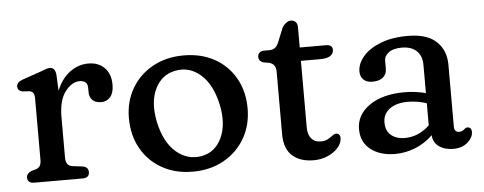

<svg xmlns="http://www.w3.org/2000/svg" viewBox="-44 -693 2040 810"><g transform="rotate(-5 976.0 -287.5)"><path d="M205 -444 208 -377.5Q228.5 -428 264.5 -454.5Q300.5 -481 342.5 -481Q385.5 -481 411.2 -454.8Q437 -428.5 437 -383Q437 -349 422.2 -331.5Q407.5 -314 383.5 -314Q359 -314 346.2 -326.8Q333.5 -339.5 333.5 -361.5V-378Q333.5 -395.5 324.2 -402.8Q315 -410 300 -410Q266.5 -410 238.5 -373.2Q210.5 -336.5 210.5 -265V-93.5Q210.5 -59 239 -55.5L280 -50.5Q305.5 -47 305.5 -24.5Q305.5 0 276.5 0H72.5Q43.5 0 43.5 -24.5Q43.5 -41 65 -50.5L83.5 -55.5Q94.5 -59 100.5 -67.5Q106.5 -76 106.5 -93.5V-354Q106.5 -370.5 101.2 -377.2Q96 -384 86 -386L55 -388Q35.5 -393.5 35.5 -410Q35.5 -428.5 61 -437.5L136.5 -463.5Q149.5 -468.5 160.5 -472.5Q171.5 -476.5 179 -476.5Q202.5 -476.5 205 -444Z M746.5 -480Q820.5 -480 876.8 -448.8Q933 -417.5 964.5 -361.8Q996 -306 996 -234Q996 -163 963.8 -107.5Q931.5 -52 874.5 -20Q817.5 12 742.5 12Q669 12 612.8 -19.8Q556.5 -51.5 525 -107.5Q493.5 -163.5 493.5 -236.5Q493.5 -306 525.5 -361.2Q557.5 -416.5 614.8 -448.2Q672 -480 746.5 -480ZM786.5 -50.5Q844 -61.5 870.8 -119Q897.5 -176.5 880.5 -258.5Q862 -346 813.8 -388.2Q765.5 -430.5 705.5 -418.5Q647.5 -407.5 620 -351Q592.5 -294.5 609.5 -211Q628 -123 677.2 -81Q726.5 -39 786.5 -50.5Z M1102.5 -417.5 1078.5 -421.5Q1059.5 -428.5 1059.5 -447Q1059.5 -457 1066.8 -463.8Q1074 -470.5 1086.5 -470.5H1109.5Q1122.5 -470.5 1131.8 -476.8Q1141 -483 1148 -499L1172.5 -559.5Q1179 -571.5 1189.5 -579.2Q1200 -587 1209.5 -587Q1221.5 -587 1229.5 -579.2Q1237.5 -571.5 1237.5 -557.5V-470.5H1348.5Q1376 -470.5 1376 -448.5Q1376 -433.5 1362.8 -423.8Q1349.5 -414 1319.5 -414H1237.5V-132Q1237.5 -101.5 1251.8 -84.8Q1266 -68 1291.5 -68Q1310 -68 1322.2 -75Q1334.5 -82 1343.2 -88.8Q1352 -95.5 1359.5 -95Q1367 -95 1372 -88.5Q1377 -82 1375.5 -71Q1374 -51 1357.2 -32.8Q1340.5 -14.5 1313.8 -3Q1287 8.5 1255.5 8.5Q1198 8.5 1164.8 -21.2Q1131.5 -51 1131.5 -112V-378Q1131.5 -410.5 1102.5 -417.5Z M1456.5 -105.5Q1456.5 -166 1512 -205Q1567.5 -244 1661.5 -244Q1685.5 -244 1708.8 -240.8Q1732 -237.5 1751 -232.5V-351.5Q1751 -390.5 1728.5 -411.5Q1706 -432.5 1666 -432.5Q1630 -432.5 1610.8 -418.2Q1591.5 -404 1591.5 -383.5V-350.5Q1591.5 -326.5 1575.5 -313.2Q1559.5 -300 1531 -300Q1506 -300 1492.8 -313Q1479.5 -326 1479.5 -347.5Q1479.5 -380 1504.8 -410.2Q1530 -440.5 1578.5 -460Q1627 -479.5 1696 -479.5Q1776.5 -479.5 1816.2 -442.2Q1856 -405 1856 -343V-81.5Q1856 -57.5 1877.5 -57.5Q1885 -57.5 1889.5 -60Q1894 -62.5 1897.5 -65Q1901 -68 1904.2 -70.5Q1907.5 -73 1911.5 -73Q1930 -73 1930 -52.5Q1930 -29 1906.8 -8.5Q1883.5 12 1846 12Q1810 12 1785.8 -5Q1761.5 -22 1759.5 -53.5Q1728 -22 1686.2 -5Q1644.5 12 1599.5 12Q1536.5 12 1496.5 -19Q1456.5 -50 1456.5 -105.5ZM1566 -124Q1566 -88 1588.5 -69.8Q1611 -51.5 1645 -51.5Q1705 -51.5 1751 -96V-189.5Q1733 -195.5 1713.2 -199Q1693.5 -202.5 1671.5 -202.5Q1623 -202.5 1594.5 -181.5Q1566 -160.5 1566 -124Z"/></g></svg>

Font: Fraunces 9pt S100
Style: Regular
Weight: 400
Version: Version 1.000; ttfautohint (v1.8.3)